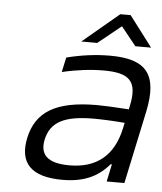

<svg xmlns="http://www.w3.org/2000/svg" viewBox="-51 -725 656 778"><g transform="rotate(5 277.5 -335.5)"><path d="M381 -509C322 -509 263 -501 204 -486L191 -426C250 -440 309 -447 360 -447C464 -447 500 -416 478 -314L475 -299C413 -303 370 -305 345 -305C177 -305 98 -255 75 -148C53 -44 105 9 231 9C316 9 374 -16 421 -71H426L411 0H483L546 -296C578 -449 529 -509 381 -509ZM146 -148C162 -220 218 -249 337 -249C368 -249 417 -247 463 -243L458 -220C434 -108 365 -52 255 -52C164 -52 133 -86 146 -148ZM259 -556H324L418 -632L479 -556H543L449 -680H407Z"/></g></svg>

Font: LT Wave Text Light Italic
Style: Regular
Weight: 300
Designer: Daniel Lyons
Version: Version 2.5 (Glyphs App)